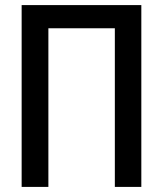

<svg xmlns="http://www.w3.org/2000/svg" viewBox="-20 -734 640 754"><path d="M65 0V-714H535V0H431V-623H170V0Z"/></svg>

Font: Noto Sans Mono Medium
Style: Regular
Weight: 500
Designer: Monotype Design Team
Foundry: Monotype Imaging Inc.
Version: Version 2.014